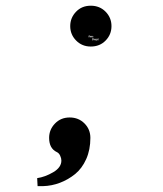

<svg xmlns="http://www.w3.org/2000/svg" viewBox="-20 -510 565 666"><path d="M321.8 -371.6H320.8V-377.4H319.8V-370.6H321.8ZM317.9 -371.6H316.9V-374.5H317.9ZM287.6 -380.4H288.6V-383.3H290.5V-380.4H291.5V-387.2H288.6L287.6 -385.3ZM289.1 -386.2H290.5V-384.3H288.6V-385.3ZM294.4 -384.3V-380.4H295.4V-384.3L294.9 -385.3H292.5V-380.4H293.5V-384.3ZM298.3 -384.3V-380.4H299.3V-384.3L298.8 -385.3H296.4V-380.4H297.4V-384.3ZM301.3 -382.3H302.2V-381.3H301.3ZM300.8 -380.4H303.2V-384.3L302.7 -385.3H300.3V-384.3H302.2V-383.3H300.8L300.3 -382.3V-381.3ZM306.2 -374.5V-370.6H307.1V-374.5L306.6 -375.5H305.2V-377.4H304.2V-370.6H305.2V-374.5ZM302.7 -374.5H300.3V-376.5H303.2V-377.4H299.8L299.3 -376.5V-374.5L299.8 -373.5H302.2V-371.6H299.3V-370.6H302.7L303.2 -371.6V-373.5ZM310.1 -371.6H309.1V-375.5H308.1V-371.6L308.6 -370.6H311V-375.5H310.1ZM313 -371.6V-374.5H314V-371.6ZM312.5 -375.5 312 -374.5V-371.6L312.5 -370.6H314V-369.6H312V-368.7H314.5L314.9 -369.6V-375.5ZM316.4 -375.5 315.9 -374.5V-371.6L316.4 -370.6H318.4L318.8 -371.6V-374.5L318.4 -375.5ZM294.9 -348.6Q264.6 -348.6 244.1 -369.4Q223.6 -390.1 223.6 -419.4Q223.6 -448.2 243.7 -469.2Q263.7 -490.2 294.9 -490.2Q325.7 -490.2 346.2 -469.5Q366.7 -448.7 366.7 -419.4Q366.7 -390.1 346.4 -369.4Q326.2 -348.6 294.9 -348.6ZM128.9 135.7Q127 135.7 123.3 135.7Q119.6 135.7 116.5 135.7Q113.3 135.7 110.4 135.7L108.9 107.9Q136.2 104 164.6 87.4Q192.9 70.8 192.9 46.9Q192.9 39.1 188.7 30Q184.6 21 177.2 17.6Q150.4 4.9 150.4 -31.7Q150.4 -60.5 170.7 -81.5Q190.9 -102.5 221.7 -102.5Q252.4 -102.5 272.9 -82Q293.5 -61.5 293.5 -31.7Q293.5 9.3 279.1 41.7Q264.6 74.2 240.5 93.8Q216.3 113.3 188 124Q159.7 134.8 128.9 135.7Z"/></svg>

Font: Anka/Coder Condensed
Style: Italic
Weight: 400
Width: 4
Italic angle: -12°
Monospace: yes
Version: Version 001.100